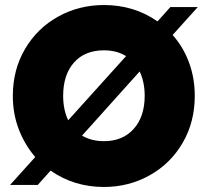

<svg xmlns="http://www.w3.org/2000/svg" viewBox="-20 -736 827 763"><path d="M666 -597Q708 -550 731 -488Q754 -426 754 -355Q754 -251 706 -168.5Q658 -86 575 -39.5Q492 7 393 7Q274 7 181 -58L130 -1H20L120 -112Q78 -161 54.5 -222.5Q31 -284 31 -355Q31 -459 79.5 -541.5Q128 -624 211 -670Q294 -716 393 -716Q513 -716 606 -651L657 -708H766ZM231 -355Q231 -300 251 -258L481 -513Q444 -536 393 -536Q317 -536 274 -487.5Q231 -439 231 -355ZM555 -355Q555 -410 535 -452L306 -197Q344 -175 393 -175Q468 -175 511.5 -224Q555 -273 555 -355Z"/></svg>

Font: DVN-Poppins ExtBd
Style: Regular
Weight: 800
Designer: Ninad Kale (Devanagari), Jonny Pinhorn (Latin)
Foundry: Indian Type Foundry
Version: 4.004